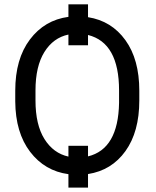

<svg xmlns="http://www.w3.org/2000/svg" viewBox="-20 -796 721 885"><path d="M622.1 -333Q622.1 -188.5 558.3 -99.6Q494.6 -10.7 385.7 6.3V68.8H295.4V6.8Q186.5 -7.8 118.9 -96.2Q51.3 -184.6 50.3 -328.6V-377.9Q50.3 -524.4 117.9 -614Q185.5 -703.6 295.4 -718.3V-775.9H385.7V-716.8Q494.1 -699.7 558.1 -610.8Q622.1 -522 622.1 -377.9ZM143.6 -333Q143.6 -221.2 184.8 -155.3Q226.1 -89.4 295.4 -74.2V-124H385.7V-75.2Q524.9 -108.9 528.8 -321.3V-378.9Q528.8 -599.1 385.7 -634.8V-587.4H295.4V-636.7Q225.6 -622.1 184.6 -556.2Q143.6 -490.2 143.6 -378.9Z"/></svg>

Font: LXGW WenKai GB Screen
Style: Regular
Weight: 400
Designer: LXGW / Fontworks Inc.
Foundry: LXGW / Fontworks Inc.
Version: Version 1.321;February 19, 2024;FontCreator 14.0.0.2901 64-b